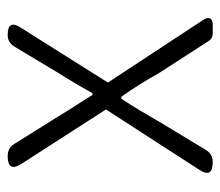

<svg xmlns="http://www.w3.org/2000/svg" viewBox="-57 -517 574 500"><g transform="rotate(-90 230.0 -267.0)"><path d="M105 -139 38 -35C22 -11 30 0 58 0C72 0 82 -6 89 -17L164 -141C183 -174 202 -207 223 -238H228C250 -207 271 -174 289 -141L373 -11C377 -4 385 0 393 0H412H415C433 0 438 -10 428 -25L265 -273L408 -500C423 -523 416 -534 389 -534C376 -534 366 -528 359 -517L290 -402C271 -373 255 -344 237 -313H233C214 -344 194 -373 177 -402L105 -517C98 -529 87 -534 73 -534C44 -534 38 -521 54 -497L195 -278Z"/></g></svg>

Font: GenSenRounded2 TW L
Style: Regular
Weight: 300
Version: Version 2.100;PS 2.1;hotconv 16.6.51;makeotf.lib2.5.65220 DE